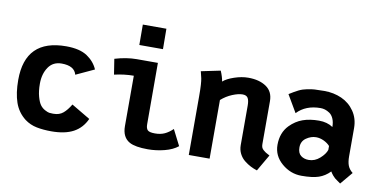

<svg xmlns="http://www.w3.org/2000/svg" viewBox="-70 -895 2210 1113"><g transform="rotate(10 1035.0 -339.0)"><path d="M162.1 -257.8Q162.1 -213.9 170.9 -181.9Q179.7 -149.9 191.2 -134.5Q202.6 -119.1 219.2 -110.4Q235.8 -101.6 244.9 -100.3Q253.9 -99.1 264.6 -99.1H270.5Q304.2 -99.1 326.4 -117.7Q348.6 -136.2 369.1 -170.9L479.5 -105.5Q454.6 -50.3 404.8 -23.4Q355 3.4 275.4 3.4Q227.1 3.4 188.2 -4.4Q149.4 -12.2 117.7 -35.6Q72.3 -70.8 53.5 -125.2Q34.7 -179.7 34.7 -257.3Q34.7 -497.1 275.4 -497.1Q355.5 -497.1 399.9 -467.3Q443.4 -438 462.4 -393.6L355 -343.8Q341.8 -394 266.6 -394Q215.8 -394 189 -354.5Q162.1 -314.9 162.1 -257.8Z M690.4 -698.2H829.1L830.1 -578.1H690.9ZM690.4 -494.6H814.9Q814.9 -494.6 815.4 -133.8Q815.4 -108.9 825.9 -98.9Q836.4 -88.9 868.7 -88.9Q901.4 -88.9 925.3 -99.9Q949.2 -110.8 972.7 -133.3L1020 -40.5Q990.2 -16.1 941.7 -3.7Q893.1 8.8 843.8 8.8Q770 8.8 735.8 -9.8Q690.4 -34.7 690.4 -100.6V-397Q635.3 -397 576.2 -383.3L562 -474.1Q630.9 -494.6 690.4 -494.6Z M1200.2 -452.6Q1221.2 -471.7 1264.4 -486.3Q1307.6 -501 1346.7 -501Q1411.6 -501 1452.4 -473.1Q1493.2 -445.3 1493.2 -388.7V-135.7Q1493.2 -125 1496.3 -116.7Q1499.5 -108.4 1507.8 -101.6Q1516.1 -94.7 1521.2 -91.3Q1526.4 -87.9 1539.6 -81.1Q1543 -79.1 1544.9 -78.1L1488.3 19.5Q1468.3 13.2 1450 3.9Q1431.6 -5.4 1412.6 -20.5Q1393.6 -35.6 1382.1 -58.3Q1370.6 -81.1 1370.6 -108.4V-341.3Q1370.6 -371.1 1362.1 -385.5Q1353.5 -399.9 1330.6 -399.9Q1305.7 -399.9 1270.8 -385.5Q1235.8 -371.1 1206.5 -345.2V0H1084V-344.7Q1084 -387.2 1082.3 -412.4Q1080.6 -437.5 1078.1 -449.7Q1075.7 -461.9 1068.4 -490.2L1181.6 -513.7Q1196.8 -477.5 1200.2 -452.6Z M1708 -154.8Q1708 -121.6 1726.8 -106.9Q1745.6 -92.3 1772.9 -92.3Q1809.1 -92.3 1838.1 -118.2Q1867.2 -144 1875.5 -169.4V-192.4Q1861.8 -208 1839.1 -218.8Q1816.4 -229.5 1793.5 -229.5Q1763.7 -229.5 1735.8 -210.2Q1708 -190.9 1708 -154.8ZM2000.5 -154.3Q2000.5 -120.1 2008.8 -99.1Q2017.1 -78.1 2037.6 -62L1976.6 10.7Q1970.7 6.3 1959.5 -1.5Q1948.2 -9.3 1942.9 -13.7Q1937.5 -18.1 1929.4 -27.6Q1921.4 -37.1 1914.1 -49.3Q1885.3 -19.5 1848.9 -7.1Q1812.5 5.4 1748 5.4Q1683.1 5.4 1631.6 -38.8Q1580.1 -83 1580.1 -147.5Q1580.1 -218.8 1623.5 -263.7Q1657.2 -297.9 1698.2 -312.5Q1739.3 -327.1 1793.5 -327.1Q1841.8 -327.1 1875.5 -304.2Q1875.5 -332.5 1866.5 -353Q1857.4 -373.5 1843 -383.1Q1828.6 -392.6 1815.7 -396.5Q1802.7 -400.4 1789.6 -400.4Q1702.6 -400.4 1651.4 -346.2L1591.8 -447.8Q1623.5 -467.8 1645.3 -478.5Q1667 -489.3 1693.4 -494.4Q1719.7 -499.5 1735.6 -500.5Q1751.5 -501.5 1793.5 -502Q1849.1 -502 1895.8 -481.2Q1942.4 -460.4 1971.4 -418.2Q2000.5 -376 2000.5 -319.8Z"/></g></svg>

Font: Fantasque Sans Mono
Style: Bold
Weight: 700
Monospace: yes
Designer: Jany Belluz
Version: Version 1.8.0 ; ttfautohint (v1.8.2)